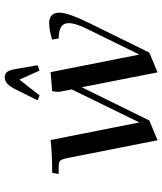

<svg xmlns="http://www.w3.org/2000/svg" viewBox="44 -728 697 826"><g transform="rotate(-90 393.0 -314.5)"><path d="M58.1 -411.1 63 -439Q144.5 -439 204.1 -445.8L279.8 -64L421.9 -355L411.1 -411.1L414.1 -439L496.1 -445.8L571.8 -64L683.1 -291Q707 -338.9 707 -369.1Q707 -411.1 641.1 -411.1L636.2 -439Q676.8 -452.1 708 -452.1Q728.5 -452.1 740.2 -441.2Q752 -430.2 752 -408.2Q752 -370.6 707 -278.8L580.1 -21L495.1 14.2L431.2 -312L288.1 -21L203.1 14.2L127 -371.1Q122.1 -396 116 -403.6Q109.9 -411.1 88.9 -411.1ZM375 -502 420.9 -594.2Q434.6 -621.1 446.5 -632.1Q458.5 -643.1 474.1 -643.1Q489.7 -643.1 497.6 -632.3Q505.4 -621.6 509.8 -594.2L525.9 -502L502.9 -493.2L463.9 -580.1L396 -493.2Z"/></g></svg>

Font: Dihjauti S
Style: Bold Italic
Weight: 700
Italic angle: -9°
Designer: T. Christopher White
Version: Version 3.0.0